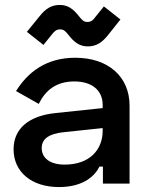

<svg xmlns="http://www.w3.org/2000/svg" viewBox="-20 -744 604 778"><path d="M89 -615 156 -562 190 -604C200 -617 208 -625 224 -625C240 -625 247 -615 257 -603C281 -572 303 -556 336 -556C370 -556 394 -572 417 -601L468 -665L401 -718L367 -676C358 -663 350 -655 334 -655C318 -655 311 -665 301 -677C277 -708 255 -724 222 -724C188 -724 164 -708 141 -679ZM45 -375 137 -323C164 -378 208 -414 281 -414C355 -414 396 -376 396 -319V-306L206 -286C97 -275 35 -223 35 -139C35 -47 108 14 219 14C323 14 367 -36 383 -69H397V0H505V-316C505 -433 419 -510 285 -510C165 -510 92 -450 45 -375ZM149 -144C149 -184 183 -202 235 -208L396 -225V-214C396 -138 344 -77 242 -77C182 -77 149 -104 149 -144Z"/></svg>

Font: Space Text SemiBold
Style: Regular
Weight: 600
Designer: Florian Karsten (Space Text), Colophon Foundry (Space Mono)
Foundry: Florian Karsten
Version: Version 1.003;PS 001.003;hotconv 1.0.88;makeotf.lib2.5.64775